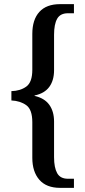

<svg xmlns="http://www.w3.org/2000/svg" viewBox="-20 -780 412 927"><path d="M270 127Q204 127 170 88Q136 49 136 -18V-190Q136 -251 107 -272Q78 -293 35 -295V-340Q78 -341 107 -362Q136 -383 136 -443V-616Q136 -685 170 -722.5Q204 -760 270 -760H337V-716H308Q271 -716 256 -689.5Q241 -663 241 -612V-441Q241 -392 218 -360.5Q195 -329 147 -319V-317Q195 -306 218 -274Q241 -242 241 -193V-21Q241 29 256 56Q271 83 308 83H337V127Z"/></svg>

Font: Noto Serif Armenian Condensed Medium
Style: Regular
Weight: 500
Width: 3
Designer: Monotype Design Team
Foundry: Monotype Imaging Inc.
Version: Version 2.008; ttfautohint (v1.8.4.7-5d5b)